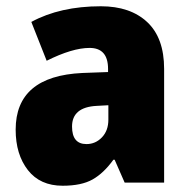

<svg xmlns="http://www.w3.org/2000/svg" viewBox="-20 -583 600 613"><path d="M326 -201Q326 -166 305.5 -144.5Q285 -123 256 -123Q210 -123 210 -179Q210 -241 289 -245L326 -247ZM80 -513 129 -389Q211 -430 266 -430Q325 -430 325 -363V-353L243 -350Q30 -340 30 -169Q30 -90 69 -40Q108 10 180 10Q240 10 275.5 -10Q311 -30 342 -73H346L378 0H504V-363Q504 -462 450 -512.5Q396 -563 302 -563Q172 -563 80 -513Z"/></svg>

Font: Noto Sans UI SemiCondensed Black
Style: Regular
Weight: 900
Width: 4
Designer: Monotype Design Team
Foundry: Monotype Imaging Inc.
Version: 1.001